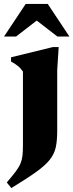

<svg xmlns="http://www.w3.org/2000/svg" viewBox="-48 -690 372 975"><path d="M68.5 -326.5Q56.5 -344 41.5 -356Q26.5 -368 8 -377.5V-399L220.5 -451H250L242.5 -334.5V-24Q242.5 24 235.2 57.8Q228 91.5 205 120.8Q182 150 135.2 183.5Q88.5 217 9.5 265L-13.5 236.5Q15 203.5 31.8 181Q48.5 158.5 56.2 139.8Q64 121 66.2 100Q68.5 79 68.5 49ZM-27.5 -504.5 82.5 -670H194.5L304.5 -504.5H243.5L138.5 -585.5L33.5 -504.5Z"/></svg>

Font: Newsreader 16pt ExtraBold
Style: Regular
Weight: 800
Designer: Hugues Gentile
Foundry: Production Type
Version: Version 1.003; ttfautohint (v1.8.3)